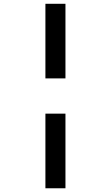

<svg xmlns="http://www.w3.org/2000/svg" viewBox="-20 -777 591 1024"><path d="M222.2 -358.9V-756.8H329.1V-358.9ZM222.2 227.1V-170.9H329.1V227.1Z"/></svg>

Font: Open Sans
Style: Bold Italic
Weight: 700
Italic angle: -12°
Designer: Monotype Design Team
Foundry: Monotype Imaging Inc.
Version: Version 3.003; ttfautohint (v1.8.4)